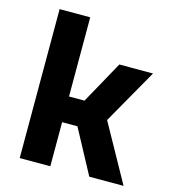

<svg xmlns="http://www.w3.org/2000/svg" viewBox="-109 -820 817 909"><g transform="rotate(15 300.0 -365.0)"><path d="M71 0H221V-216H296L412 0H580L424 -281L577 -550H412L297 -342H221V-730H71Z"/></g></svg>

Font: JetBrains Mono ExtraBold
Style: Regular
Weight: 800
Monospace: yes
Designer: Philipp Nurullin, Konstantin Bulenkov
Foundry: JetBrains
Version: Version 2.305